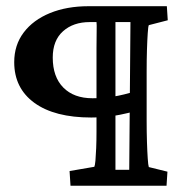

<svg xmlns="http://www.w3.org/2000/svg" viewBox="-20 -593 592 613"><path d="M511.7 0H205.1L202.1 -46.9L281.2 -60.5Q283.2 -64.5 284.7 -80.1Q286.1 -95.7 287.1 -120.1Q288.1 -144.5 288.1 -172.9V-357.4Q288.1 -405.3 288.1 -439.5Q288.1 -473.6 288.6 -494.1Q289.1 -514.6 288.1 -522.5H266.6Q213.9 -522.5 181.2 -493.2Q148.4 -463.9 148.4 -409.2Q148.4 -347.7 182.1 -313.5Q215.8 -279.3 275.4 -279.3Q310.5 -279.3 342.8 -284.7Q375 -290 413.1 -301.8V-238.3Q386.7 -231.4 362.8 -226.6Q338.9 -221.7 316.4 -219.7Q293.9 -217.8 271.5 -217.8Q154.3 -217.8 89.8 -264.6Q25.4 -311.5 25.4 -394.5Q25.4 -449.2 55.7 -489.3Q85.9 -529.3 139.6 -551.3Q193.4 -573.2 262.7 -573.2H512.7L515.6 -528.3L455.1 -512.7Q453.1 -508.8 451.7 -487.3Q450.2 -465.8 449.2 -434.1Q448.2 -402.3 448.2 -364.3V-208Q448.2 -171.9 449.2 -140.1Q450.2 -108.4 451.7 -86.9Q453.1 -65.4 455.1 -59.6L514.6 -44.9ZM348.6 -522.5V-50.8H392.6L396.5 -522.5Z"/></svg>

Font: Crimson Pro ExtraLight SemiBold
Style: Regular
Weight: 600
Version: Version 1.002